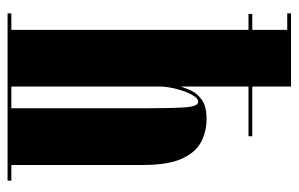

<svg xmlns="http://www.w3.org/2000/svg" viewBox="-161 -629 790 508"><g transform="rotate(90 234.0 -375.0)"><path d="M15.5 0V-10H59V-637.5H17V-647.5H59V-740H15.5V-750H209V-647.5H340.5V-637.5H209V-458Q212.5 -470 220 -486.2Q227.5 -502.5 244.8 -514.5Q262 -526.5 294.5 -526.5Q330 -526.5 357.5 -511Q385 -495.5 400.8 -459Q416.5 -422.5 416.5 -359V-10H458V0ZM209 -408V-10H266.5V-355.5Q266.5 -430 264.2 -467.2Q262 -504.5 249 -504.5Q240.5 -504.5 231.8 -489.5Q223 -474.5 216.8 -452.2Q210.5 -430 209 -408Z"/></g></svg>

Font: Imbue 100pt Black
Style: Regular
Weight: 900
Designer: Tyler Finck
Foundry: Etcetera Type Company
Version: Version 1.102; ttfautohint (v1.8.3)